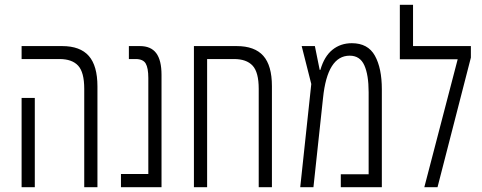

<svg xmlns="http://www.w3.org/2000/svg" viewBox="-20 -780 2007 800"><path d="M331 0V-410Q331 -479 305.5 -506.5Q280 -534 228 -534H70V-588H239Q314 -588 350 -547Q386 -506 386 -420V0ZM70 0V-372H125V0Z M484 0V-55H598V-455Q598 -497 587 -515.5Q576 -534 545 -534H517V-588H563Q609 -588 631 -558.5Q653 -529 653 -468V0Z M966 -588Q1041 -588 1077 -547.5Q1113 -507 1113 -421V0H1058V-410Q1058 -479 1032.5 -506.5Q1007 -534 955 -534H843V0H788V-588Z M1446 -600Q1513 -600 1542 -548Q1571 -496 1571 -408V0H1400V-54H1516V-396Q1516 -468 1498 -508Q1480 -548 1437 -548Q1344 -548 1326 -372L1286 0H1231L1277 -430L1237 -588H1292L1312 -489H1315Q1331 -545 1365 -572.5Q1399 -600 1446 -600Z M1701 -588H1942V-540L1803 0H1748L1887 -533H1646V-760H1701Z"/></svg>

Font: Noto Sans Hebrew ExtraCondensed Light
Style: Regular
Weight: 300
Width: 2
Designer: Monotype Design Team
Foundry: Monotype Imaging Inc.
Version: Version 2.004; ttfautohint (v1.8.4.7-5d5b)